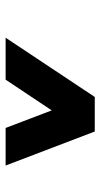

<svg xmlns="http://www.w3.org/2000/svg" viewBox="147 -932 365 700"><g transform="rotate(90 330.0 -582.5)"><path d="M118 -420 334 -745H460L584 -420H447L383 -588L271 -420Z"/></g></svg>

Font: Plus Jakarta Sans
Style: Bold Italic
Weight: 700
Italic angle: -8°
Designer: Gumpita Rahayu
Foundry: Tokotype
Version: Version 2.071; ttfautohint (v1.8.4.7-5d5b);gftools[0.9.29]